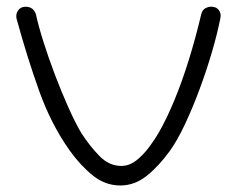

<svg xmlns="http://www.w3.org/2000/svg" viewBox="-20 -507 727 589"><path d="M349 62Q303 62 265 31.5Q227 1 194 -45Q137 -125 100 -228.5Q63 -332 31 -449Q30 -452 30 -458Q30 -467 36 -475.5Q42 -484 53 -486Q81 -489 90 -464Q98 -427 113.5 -378Q129 -329 149 -276.5Q169 -224 190 -177Q211 -130 230 -98Q256 -58 285.5 -28Q315 2 352 2Q376 2 397 -14Q418 -30 436.5 -54.5Q455 -79 468 -102Q491 -142 514.5 -198.5Q538 -255 559 -322.5Q580 -390 597 -462Q600 -477 611.5 -482.5Q623 -488 633 -486Q645 -485 652 -475Q659 -465 656 -451Q647 -405 630.5 -348.5Q614 -292 592.5 -234Q571 -176 547.5 -126Q524 -76 501 -44Q467 3 430 32.5Q393 62 349 62Z"/></svg>

Font: Hachi Maru Pop
Style: Regular
Weight: 400
Designer: Nontynet
Foundry: Nontynet
Version: Version 1.300